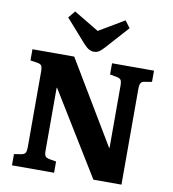

<svg xmlns="http://www.w3.org/2000/svg" viewBox="-101 -1057 1034 1145"><g transform="rotate(10 416.0 -484.5)"><path d="M49 0V-68L92 -75Q110 -78 116.5 -88Q123 -98 123 -126V-580Q123 -607 116.5 -616.5Q110 -626 90 -629L49 -635V-703H302L602 -202L604 -206V-580Q604 -606 597.5 -615Q591 -624 571 -628L531 -635V-703H785V-635L743 -628Q725 -626 718.5 -615.5Q712 -605 712 -577V0H542L233 -503L231 -499V-122Q231 -96 237.5 -87.5Q244 -79 263 -75L304 -68V0ZM411 -752Q396 -752 381.5 -760Q367 -768 348 -789L226 -927L261 -969L413 -878L566 -969L598 -927L472 -787Q456 -769 443 -760.5Q430 -752 411 -752Z"/></g></svg>

Font: Literata 18pt
Style: Bold
Weight: 700
Designer: Latin by Veronika Burian and Jose Scaglione. Greek by Irene Vlachou. Cyrillic by Vera Evstafieva.
Foundry: TypeTogether
Version: Version 3.103;gftools[0.9.29]